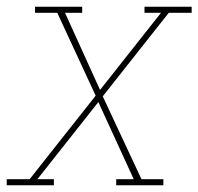

<svg xmlns="http://www.w3.org/2000/svg" viewBox="-57 -550 589 570"><path d="M-37 0V-18H31L227 -266L113 -512H47V-530H187V-512H136L240 -283L421 -512H372V-530H512V-512H444L248 -264L363 -18H428V0H288V-18H340L235 -247L54 -18H103V0Z"/></svg>

Font: Iosevka Slab Thin Oblique
Style: Regular
Weight: 100
Italic angle: -9°
Monospace: yes
Designer: Belleve Invis
Foundry: Belleve Invis
Version: Version 11.1.0; ttfautohint (v1.8.3)